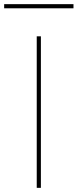

<svg xmlns="http://www.w3.org/2000/svg" viewBox="-56 -905 374 925"><path d="M121 0V-730H141V0ZM-36 -865V-885H298V-865Z"/></svg>

Font: M PLUS 2 Thin
Style: Regular
Weight: 100
Designer: Coji Morishita
Foundry: UNDERFOREST DESIGN
Version: Version 1.001